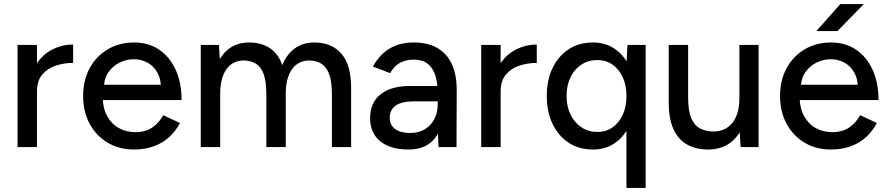

<svg xmlns="http://www.w3.org/2000/svg" viewBox="-20 -720 4351 940"><path d="M124 -269Q124 -350 155 -401Q186 -452 235 -477Q284 -502 338 -502V-412Q293 -412 252.5 -398.5Q212 -385 186.5 -354.5Q161 -324 161 -272ZM66 0V-500H161V0Z M636 12Q563 12 507 -21.5Q451 -55 419 -114Q387 -173 387 -250Q387 -327 419 -386Q451 -445 507.5 -478.5Q564 -512 637 -512Q706 -512 758 -477.5Q810 -443 839.5 -379.5Q869 -316 869 -230H465L483 -245Q483 -192 504 -153Q525 -114 561 -93.5Q597 -73 643 -73Q693 -73 726.5 -96.5Q760 -120 779 -156L861 -118Q841 -79 809 -49.5Q777 -20 733.5 -4Q690 12 636 12ZM489 -290 470 -305H786L768 -290Q768 -334 750 -365.5Q732 -397 702 -413.5Q672 -430 635 -430Q599 -430 565.5 -413.5Q532 -397 510.5 -366Q489 -335 489 -290Z M963 0V-500H1052L1056 -431Q1080 -471 1116 -491.5Q1152 -512 1199 -512Q1259 -512 1301 -484.5Q1343 -457 1362 -401Q1384 -455 1424 -483.5Q1464 -512 1519 -512Q1604 -512 1652 -456.5Q1700 -401 1699 -286V0H1605V-256Q1605 -324 1590.5 -359.5Q1576 -395 1552 -409Q1528 -423 1496 -424Q1440 -424 1409.5 -381Q1379 -338 1379 -260V0H1284V-256Q1284 -324 1270 -359.5Q1256 -395 1231.5 -409Q1207 -423 1175 -424Q1119 -424 1088.5 -381Q1058 -338 1058 -260V0Z M2127 0 2123 -87V-261Q2123 -316 2110.5 -353Q2098 -390 2072.5 -409Q2047 -428 2005 -428Q1966 -428 1937.5 -412Q1909 -396 1890 -362L1806 -394Q1824 -428 1851 -454.5Q1878 -481 1916 -496.5Q1954 -512 2005 -512Q2076 -512 2123 -484Q2170 -456 2193.5 -403Q2217 -350 2216 -272L2215 0ZM1980 12Q1891 12 1841.5 -28.5Q1792 -69 1792 -141Q1792 -218 1843.5 -258.5Q1895 -299 1987 -299H2126V-224H2013Q1944 -224 1916 -202.5Q1888 -181 1888 -143Q1888 -108 1914.5 -88.5Q1941 -69 1988 -69Q2029 -69 2059 -86.5Q2089 -104 2106 -136Q2123 -168 2123 -209H2156Q2156 -107 2112.5 -47.5Q2069 12 1980 12Z M2394 -269Q2394 -350 2425 -401Q2456 -452 2505 -477Q2554 -502 2608 -502V-412Q2563 -412 2522.5 -398.5Q2482 -385 2456.5 -354.5Q2431 -324 2431 -272ZM2336 0V-500H2431V0Z M3047 200V-407L3052 -500H3141V200ZM2883 12Q2815 12 2764.5 -21Q2714 -54 2685.5 -113Q2657 -172 2657 -250Q2657 -329 2685.5 -387.5Q2714 -446 2764.5 -479Q2815 -512 2883 -512Q2946 -512 2992.5 -479Q3039 -446 3064 -387.5Q3089 -329 3089 -250Q3089 -172 3064 -113Q3039 -54 2992.5 -21Q2946 12 2883 12ZM2905 -74Q2947 -74 2979 -96.5Q3011 -119 3029 -158.5Q3047 -198 3047 -250Q3047 -302 3029 -341.5Q3011 -381 2979 -403.5Q2947 -426 2904 -426Q2860 -426 2826 -403.5Q2792 -381 2773 -341.5Q2754 -302 2754 -250Q2754 -198 2773.5 -158.5Q2793 -119 2827 -96.5Q2861 -74 2905 -74Z M3606 0 3600 -92V-500H3694V0ZM3254 -244V-500H3349V-244ZM3349 -244Q3349 -177 3364.5 -141Q3380 -105 3408 -91Q3436 -77 3471 -76Q3532 -76 3566 -119Q3600 -162 3600 -240H3641Q3641 -161 3617.5 -104.5Q3594 -48 3551 -18Q3508 12 3446 12Q3388 12 3344.5 -12Q3301 -36 3277.5 -87Q3254 -138 3254 -219V-244Z M4048 12Q3975 12 3919 -21.5Q3863 -55 3831 -114Q3799 -173 3799 -250Q3799 -327 3831 -386Q3863 -445 3919.5 -478.5Q3976 -512 4049 -512Q4118 -512 4170 -477.5Q4222 -443 4251.5 -379.5Q4281 -316 4281 -230H3877L3895 -245Q3895 -192 3916 -153Q3937 -114 3973 -93.5Q4009 -73 4055 -73Q4105 -73 4138.5 -96.5Q4172 -120 4191 -156L4273 -118Q4253 -79 4221 -49.5Q4189 -20 4145.5 -4Q4102 12 4048 12ZM3901 -290 3882 -305H4198L4180 -290Q4180 -334 4162 -365.5Q4144 -397 4114 -413.5Q4084 -430 4047 -430Q4011 -430 3977.5 -413.5Q3944 -397 3922.5 -366Q3901 -335 3901 -290ZM3977 -568 4094 -700H4209L4080 -568Z"/></svg>

Font: Figtree Light Medium
Style: Regular
Weight: 500
Version: Version 2.001;gftools[0.9.30]